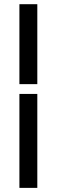

<svg xmlns="http://www.w3.org/2000/svg" viewBox="-20 -712 271 918"><path d="M72.8 186.3V-262.9H158.4V186.3ZM72.8 -309.7V-691.9H158.4V-309.7Z"/></svg>

Font: Playfair 5pt SemiExpanded Light
Style: Regular
Weight: 300
Width: 6
Designer: Claus Eggers Sørensen
Foundry: Claus Eggers Sørensen
Version: Version 2.203